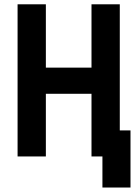

<svg xmlns="http://www.w3.org/2000/svg" viewBox="-20 -713 626 875"><path d="M446.8 141.6V-118.7H574.7V141.6ZM397 0V-693.4H525.9V0ZM60.1 0V-693.4H189V0ZM80.6 -285.6V-404.8H507.8V-285.6Z"/></svg>

Font: Cascadia Mono
Style: Regular
Weight: 400
Monospace: yes
Designer: Aaron Bell
Foundry: Saja Typeworks
Version: Version 2404.023